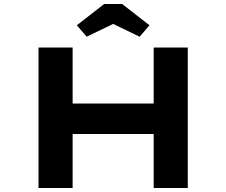

<svg xmlns="http://www.w3.org/2000/svg" viewBox="-20 -937 1127 957"><path d="M746 0V-700H916V0ZM172 0V-700H342V0ZM238 -269 240 -421H836V-269ZM412 -754 363 -811 499 -917H589L725 -811L676 -754L529 -825H559Z"/></svg>

Font: Lexend Zetta
Style: Bold
Weight: 700
Designer: Bonnie Shaver-Troup, Thomas Jockin
Foundry: Lexend
Version: Version 1.007